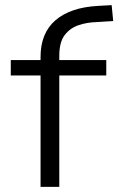

<svg xmlns="http://www.w3.org/2000/svg" viewBox="-20 -728 465 748"><path d="M138 0V-434H22V-494H155L138 -478V-506Q138 -599 196 -649Q254 -699 361 -705L415 -708L421 -646L357 -642Q318 -641 285 -629.5Q252 -618 231.5 -590.5Q211 -563 211 -511V-484L197 -494H394V-434H211V0Z"/></svg>

Font: Nunito Sans 7pt SemiExpanded Light
Style: Regular
Weight: 300
Width: 6
Designer: Vernon Adams
Foundry: Vernon Adams
Version: Version 3.101;gftools[0.9.27]